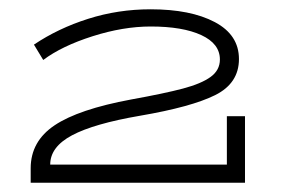

<svg xmlns="http://www.w3.org/2000/svg" viewBox="-20 -813 610 413"><path d="M507 -563V-420H46V-451Q46 -509 97.5 -543.5Q149 -578 262 -599Q334 -612 373.5 -622.5Q413 -633 433 -647.5Q453 -662 453 -685Q453 -719 413 -737.5Q373 -756 304 -756Q245 -756 179 -735Q113 -714 73 -684L53 -717Q105 -752 169.5 -772.5Q234 -793 304 -793Q390 -793 442 -765.5Q494 -738 494 -686Q494 -634 443 -608.5Q392 -583 281 -564Q182 -547 135 -522Q88 -497 88 -459H468V-563Z"/></svg>

Font: BioRhyme Expanded Light
Style: Regular
Weight: 300
Width: 7
Designer: Aoife Mooney
Foundry: Aoife Mooney Type
Version: Version 1.001